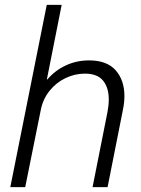

<svg xmlns="http://www.w3.org/2000/svg" viewBox="-20 -772 583 792"><path d="M172.9 -752H234.4L173.3 -444.3H175.3Q207.5 -481.9 252 -502.4Q296.4 -522.9 347.2 -522.9Q420.9 -522.9 457 -482.2Q493.2 -441.4 493.2 -375.5Q493.2 -349.1 487.3 -320.3L423.8 0H361.8L423.3 -309.6Q428.7 -337.9 428.7 -361.8Q428.7 -410.2 405.3 -439.2Q381.8 -468.3 330.1 -468.3Q288.6 -468.3 250 -449.7Q211.4 -431.2 184.3 -397.2Q157.2 -363.3 148.4 -319.3L84 0H22.5Z"/></svg>

Font: Reddit Sans Chocolate Light
Style: Italic
Weight: 300
Italic angle: -11.25°
Designer: Stephen Hutchings
Version: Version 1.013